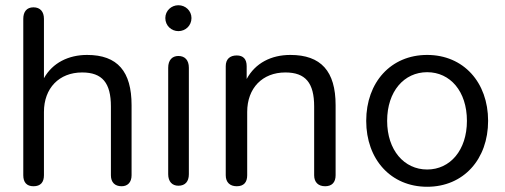

<svg xmlns="http://www.w3.org/2000/svg" viewBox="-20 -705 1930 734"><path d="M108 7C135 7 148 -8 148 -35V-277C148 -368 206 -428 294 -428C371 -428 404 -388 404 -298V-35C404 -8 419 7 445 7C468 7 483 -8 483 -35V-303C483 -431 430 -495 313 -495C242 -495 181 -465 148 -406V-633C148 -660 134 -677 108 -677C82 -677 69 -660 69 -633V-35C69 -8 82 7 108 7Z M662 5C688 5 702 -11 702 -39V-446C702 -475 687 -491 662 -491C638 -491 623 -475 623 -446V-39C623 -11 638 5 662 5ZM662 -586C689 -586 712 -607 712 -636C712 -664 689 -685 662 -685C635 -685 612 -664 612 -636C612 -607 635 -586 662 -586Z M885 7C912 7 925 -8 925 -35V-277C925 -368 983 -428 1071 -428C1148 -428 1181 -388 1181 -298V-35C1181 -8 1197 7 1223 7C1249 7 1263 -8 1263 -35V-303C1263 -433 1207 -495 1090 -495C1017 -495 956 -464 923 -403V-452C923 -479 910 -493 885 -493C859 -493 843 -479 843 -452V-35C843 -8 859 7 885 7Z M1613 9C1752 9 1846 -96 1846 -243C1846 -390 1752 -495 1613 -495C1474 -495 1380 -390 1380 -243C1380 -96 1474 9 1613 9ZM1613 -57C1525 -57 1460 -131 1460 -243C1460 -356 1525 -429 1613 -429C1701 -429 1765 -356 1765 -243C1765 -131 1701 -57 1613 -57Z"/></svg>

Font: SN Pro Book
Style: Regular
Weight: 350
Designer: Tobias Whetton
Foundry: Supernotes
Version: Version 1.003;Glyphs 3.3 (3324)